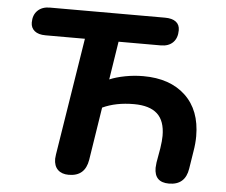

<svg xmlns="http://www.w3.org/2000/svg" viewBox="-51 -763 975 830"><g transform="rotate(5 436.5 -348.5)"><path d="M212 -56Q212 -61 214 -75L295 -584H124Q93 -584 76.5 -597.5Q60 -611 60 -634Q60 -667 79.5 -686Q99 -705 132 -705H632Q663 -705 679.5 -692.5Q696 -680 696 -656Q696 -622 677 -603Q658 -584 624 -584H441L415 -418Q443 -430 482 -437.5Q521 -445 561 -445Q677 -445 744 -382Q811 -319 811 -206Q811 -175 805 -140L793 -64Q782 8 711 8Q648 8 648 -55Q648 -62 650 -78L661 -141Q666 -174 666 -195Q666 -260 632.5 -290.5Q599 -321 531 -321Q453 -321 395 -294L359 -64Q353 -28 332.5 -10Q312 8 276 8Q246 8 229 -8.5Q212 -25 212 -56Z"/></g></svg>

Font: SN Pro Bold
Style: Bold Italic
Weight: 700
Italic angle: -9°
Designer: Tobias Whetton
Foundry: Supernotes
Version: Version 1.003